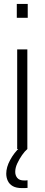

<svg xmlns="http://www.w3.org/2000/svg" viewBox="-20 -763 228 983"><path d="M66 -672V-743H122V-672ZM68 0V-510H120V0ZM93 200Q63 200 45.5 190Q28 180 20 163Q12 146 12 126Q12 93 32 56Q52 19 83 -10L120 0Q107 11 93 31Q79 51 68.5 73.5Q58 96 58 117Q58 135 68.5 148Q79 161 104 161Q107 161 111 161Q115 161 121 160V199Q111 200 106 200Q101 200 93 200Z"/></svg>

Font: Saira Condensed Light
Style: Regular
Weight: 300
Width: 3
Designer: Hector Gatti with collaboration of the Omnibus-Type team
Foundry: Omnibus-Type
Version: Version 1.101